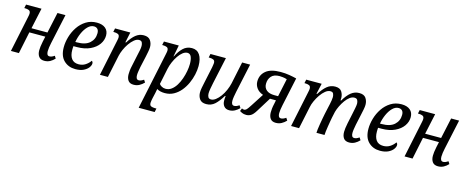

<svg xmlns="http://www.w3.org/2000/svg" viewBox="-40 -1209 5121 2113"><g transform="rotate(15 2520.0 -153.0)"><path d="M417 10Q374 10 354 -17Q334 -44 334 -88Q334 -107 337 -131.5Q340 -156 347 -190L360 -250H178L126 0H35L121 -410Q124 -422 125.5 -433.5Q127 -445 127 -450Q127 -478 108 -486Q89 -494 63 -494H55L64 -536H240L189 -300H371L422 -536H513L440 -198Q434 -171 430.5 -146Q427 -121 427 -102Q427 -79 434.5 -65.5Q442 -52 461 -52Q484 -52 516 -74L533 -46Q510 -21 481.5 -5.5Q453 10 417 10Z M770 10Q690 10 638 -41Q586 -92 586 -191Q586 -248 604 -310Q622 -372 658 -425.5Q694 -479 747.5 -512.5Q801 -546 870 -546Q933 -546 968 -516.5Q1003 -487 1003 -434Q1003 -381 970.5 -334.5Q938 -288 875.5 -258.5Q813 -229 725 -229H686Q685 -218 684.5 -207Q684 -196 684 -186Q684 -122 710.5 -86.5Q737 -51 791 -51Q835 -51 868.5 -73Q902 -95 923 -126Q937 -117 937 -98Q937 -77 919 -52Q901 -27 864 -8.5Q827 10 770 10ZM694 -279H713Q809 -279 857 -322.5Q905 -366 905 -434Q905 -466 890 -482Q875 -498 849 -498Q812 -498 780 -466Q748 -434 725.5 -383.5Q703 -333 694 -279Z M1434 10Q1391 10 1371.5 -17Q1352 -44 1352 -88Q1352 -107 1354.5 -131.5Q1357 -156 1365 -190L1389 -304Q1398 -344 1404 -373.5Q1410 -403 1410 -425Q1410 -446 1401.5 -464Q1393 -482 1367 -482Q1340 -482 1312 -459Q1284 -436 1259.5 -401Q1235 -366 1218 -327Q1201 -288 1194 -256L1140 0H1049L1135 -410Q1138 -422 1139.5 -433.5Q1141 -445 1141 -450Q1141 -478 1122.5 -486Q1104 -494 1077 -494H1069L1078 -536H1252L1227 -418H1235Q1273 -480 1313.5 -512.5Q1354 -545 1404 -545Q1458 -545 1480.5 -512.5Q1503 -480 1503 -437Q1503 -414 1497 -384Q1491 -354 1485 -324L1457 -198Q1452 -171 1448 -146Q1444 -121 1444 -102Q1444 -79 1451.5 -65.5Q1459 -52 1478 -52Q1501 -52 1533 -74L1551 -46Q1527 -21 1498.5 -5.5Q1470 10 1434 10Z M1555 240 1691 -405Q1695 -421 1696.5 -433Q1698 -445 1698 -450Q1698 -478 1679.5 -486Q1661 -494 1634 -494H1626L1635 -536H1804L1779 -406H1783Q1812 -467 1853 -506.5Q1894 -546 1953 -546Q2012 -546 2042.5 -500.5Q2073 -455 2073 -373Q2073 -327 2061.5 -275Q2050 -223 2027 -172.5Q2004 -122 1970 -81Q1936 -40 1891 -15Q1846 10 1789 10Q1735 10 1699 -12Q1696 10 1690 35L1676 96Q1674 106 1670.5 124Q1667 142 1667 154Q1667 183 1685 190.5Q1703 198 1729 198H1746L1737 240ZM1786 -38Q1823 -38 1853 -60.5Q1883 -83 1905.5 -119.5Q1928 -156 1943.5 -200.5Q1959 -245 1967 -289.5Q1975 -334 1975 -371Q1975 -421 1962 -452Q1949 -483 1918 -483Q1892 -483 1865.5 -462.5Q1839 -442 1816 -408Q1793 -374 1776 -334.5Q1759 -295 1751 -257L1713 -74Q1721 -61 1741 -49.5Q1761 -38 1786 -38Z M2261 9Q2208 9 2185.5 -23Q2163 -55 2163 -99Q2163 -121 2168.5 -151Q2174 -181 2181 -212L2221 -400Q2223 -413 2225.5 -429Q2228 -445 2228 -450Q2228 -478 2209.5 -486Q2191 -494 2164 -494H2156L2165 -536H2341L2276 -235Q2269 -202 2263 -168Q2257 -134 2257 -112Q2257 -89 2266 -71.5Q2275 -54 2300 -54Q2325 -54 2352 -74.5Q2379 -95 2403.5 -128.5Q2428 -162 2446 -203Q2464 -244 2473 -284L2526 -536H2617L2546 -206Q2540 -177 2535.5 -149.5Q2531 -122 2531 -101Q2531 -52 2564 -52Q2589 -52 2620 -74L2638 -46Q2616 -23 2587 -7Q2558 9 2523 9Q2484 9 2463.5 -16Q2443 -41 2443 -79Q2443 -89 2443.5 -102.5Q2444 -116 2446 -132H2439Q2399 -65 2358.5 -28Q2318 9 2261 9Z M2718 10Q2689 10 2668.5 0.5Q2648 -9 2642 -14L2655 -47Q2668 -40 2679 -40Q2695 -40 2708 -53Q2721 -66 2749 -110L2840 -251Q2791 -268 2766 -302.5Q2741 -337 2741 -378Q2741 -453 2796 -499Q2851 -545 2964 -545Q3017 -545 3064 -537Q3111 -529 3146 -520L3077 -198Q3071 -171 3067.5 -146Q3064 -121 3064 -102Q3064 -79 3071.5 -65.5Q3079 -52 3098 -52Q3121 -52 3153 -74L3171 -46Q3147 -21 3118.5 -5.5Q3090 10 3054 10Q3011 10 2991.5 -17Q2972 -44 2972 -88Q2972 -107 2974.5 -131.5Q2977 -156 2985 -190L2993 -230H2925L2823 -65Q2794 -18 2769 -4Q2744 10 2718 10ZM2962 -280H3004L3048 -485Q3022 -493 3000 -495.5Q2978 -498 2963 -498Q2900 -498 2870 -464Q2840 -430 2840 -377Q2840 -332 2871.5 -306Q2903 -280 2962 -280Z M3890 10Q3846 10 3826.5 -17Q3807 -44 3807 -88Q3807 -107 3810 -131.5Q3813 -156 3820 -190L3844 -303Q3851 -337 3858 -371.5Q3865 -406 3865 -425Q3865 -446 3856 -464Q3847 -482 3820 -482Q3794 -482 3768 -462.5Q3742 -443 3719.5 -411.5Q3697 -380 3679.5 -344Q3662 -308 3653 -275L3638 -206Q3635 -190 3630 -161.5Q3625 -133 3620 -101Q3615 -69 3611.5 -41.5Q3608 -14 3608 0H3516Q3516 -14 3519.5 -41.5Q3523 -69 3528.5 -102.5Q3534 -136 3540 -168.5Q3546 -201 3551 -225L3568 -303Q3572 -320 3577 -343Q3582 -366 3585.5 -388.5Q3589 -411 3589 -426Q3589 -445 3581.5 -463.5Q3574 -482 3547 -482Q3519 -482 3490.5 -459Q3462 -436 3437.5 -400.5Q3413 -365 3395.5 -326.5Q3378 -288 3372 -256L3318 0H3227L3313 -410Q3316 -422 3317.5 -433.5Q3319 -445 3319 -450Q3319 -478 3300.5 -486Q3282 -494 3255 -494H3247L3256 -536H3432L3405 -415H3413Q3452 -478 3492.5 -511.5Q3533 -545 3585 -545Q3639 -545 3660 -512.5Q3681 -480 3681 -438Q3681 -432 3680.5 -426Q3680 -420 3679 -414H3687Q3725 -479 3766 -512Q3807 -545 3860 -545Q3914 -545 3936 -512.5Q3958 -480 3958 -437Q3958 -415 3951.5 -382.5Q3945 -350 3939 -323L3912 -198Q3907 -171 3903 -146Q3899 -121 3899 -102Q3899 -79 3906.5 -65.5Q3914 -52 3933 -52Q3957 -52 3988 -74L4006 -46Q3983 -21 3954 -5.5Q3925 10 3890 10Z M4241 10Q4161 10 4109 -41Q4057 -92 4057 -191Q4057 -248 4075 -310Q4093 -372 4129 -425.5Q4165 -479 4218.5 -512.5Q4272 -546 4341 -546Q4404 -546 4439 -516.5Q4474 -487 4474 -434Q4474 -381 4441.5 -334.5Q4409 -288 4346.5 -258.5Q4284 -229 4196 -229H4157Q4156 -218 4155.5 -207Q4155 -196 4155 -186Q4155 -122 4181.5 -86.5Q4208 -51 4262 -51Q4306 -51 4339.5 -73Q4373 -95 4394 -126Q4408 -117 4408 -98Q4408 -77 4390 -52Q4372 -27 4335 -8.5Q4298 10 4241 10ZM4165 -279H4184Q4280 -279 4328 -322.5Q4376 -366 4376 -434Q4376 -466 4361 -482Q4346 -498 4320 -498Q4283 -498 4251 -466Q4219 -434 4196.5 -383.5Q4174 -333 4165 -279Z M4902 10Q4859 10 4839 -17Q4819 -44 4819 -88Q4819 -107 4822 -131.5Q4825 -156 4832 -190L4845 -250H4663L4611 0H4520L4606 -410Q4609 -422 4610.5 -433.5Q4612 -445 4612 -450Q4612 -478 4593 -486Q4574 -494 4548 -494H4540L4549 -536H4725L4674 -300H4856L4907 -536H4998L4925 -198Q4919 -171 4915.5 -146Q4912 -121 4912 -102Q4912 -79 4919.5 -65.5Q4927 -52 4946 -52Q4969 -52 5001 -74L5018 -46Q4995 -21 4966.5 -5.5Q4938 10 4902 10Z"/></g></svg>

Font: Noto Serif SemiCondensed
Style: Italic
Weight: 400
Width: 4
Italic angle: -12°
Designer: Monotype Design Team
Foundry: Monotype Imaging Inc.
Version: Version 2.013